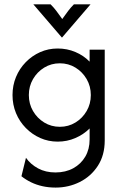

<svg xmlns="http://www.w3.org/2000/svg" viewBox="-20 -645 568 882"><path d="M235.4 216.7Q203.5 216.7 175.3 210.4Q147.2 204.2 122.9 192.4Q98.6 180.6 78.5 164.6L99.3 79.9Q120.1 109.7 154.9 128.5Q189.6 147.2 234.7 147.2Q281.2 147.2 316.7 127.8Q352.1 108.3 371.9 74.3Q391.7 40.3 391.7 -4.2V-54.9Q363.9 -27.1 326 -10.8Q288.2 5.6 245.1 5.6Q202.1 5.6 164.6 -11.1Q127.1 -27.8 98.3 -57.3Q69.4 -86.8 53.5 -125.3Q37.5 -163.9 37.5 -208.3Q37.5 -252.8 53.5 -291.3Q69.4 -329.9 98.3 -359.4Q127.1 -388.9 164.6 -405.6Q202.1 -422.2 245.1 -422.2Q288.2 -422.2 326 -406.2Q363.9 -390.3 391.7 -361.8V-416.7H461.1V0Q461.1 68.1 429.5 116.7Q397.9 165.3 346.5 191Q295.1 216.7 235.4 216.7ZM254.9 -62.5Q294.4 -62.5 326.7 -82.3Q359 -102.1 378.1 -135.1Q397.2 -168.1 397.2 -208.3Q397.2 -248.6 378.1 -281.6Q359 -314.6 326.7 -334.4Q294.4 -354.2 254.9 -354.2Q215.3 -354.2 183 -334.4Q150.7 -314.6 131.6 -281.6Q112.5 -248.6 112.5 -208.3Q112.5 -168.1 131.6 -135.1Q150.7 -102.1 183 -82.3Q215.3 -62.5 254.9 -62.5ZM263.9 -472.9 133.3 -625H212.5Q227.1 -610.4 238.9 -594.8Q250.7 -579.2 266 -557.6Q281.2 -579.2 293.1 -594.8Q304.9 -610.4 319.4 -625H395.8L265.3 -472.9Z"/></svg>

Font: Afacad Flux
Style: Regular
Weight: 400
Designer: Kristian Moeller
Foundry: Dicotype
Version: Version 1.100